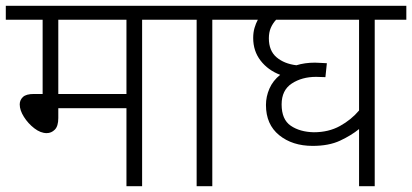

<svg xmlns="http://www.w3.org/2000/svg" viewBox="-20 -642 1421 662"><path d="M470 -574V0H416V-269H181V-235Q181 -207 169 -195Q157 -183 141 -183Q120 -183 98.5 -199.5Q77 -216 62.5 -239Q48 -262 48 -282Q48 -297 59 -307.5Q70 -318 97 -318H127V-574H0V-622H579V-574ZM416 -574H181V-318H416Z M712 -574V0H658V-574H564V-622H821V-574Z M1381 -574H1272V0H1218V-197Q1191 -175 1152.5 -157Q1114 -139 1058 -139Q988 -139 942.5 -176Q897 -213 897 -280Q897 -309 909 -336.5Q921 -364 946 -384Q904 -400 878.5 -433Q853 -466 853 -511Q853 -530 857.5 -545.5Q862 -561 869 -574H806V-622H1381ZM951 -282Q951 -230 982.5 -208.5Q1014 -187 1062 -186Q1113 -186 1152 -207.5Q1191 -229 1218 -261V-574H932Q920 -561 913.5 -545.5Q907 -530 907 -510Q907 -467 933.5 -444.5Q960 -422 1002 -417Q1031 -426 1066 -426Q1077 -426 1088.5 -425Q1100 -424 1107 -424L1102 -376Q1095 -376 1086 -376.5Q1077 -377 1070 -377Q1021 -377 986 -354Q951 -331 951 -282Z"/></svg>

Font: Noto Sans Light
Style: Regular
Weight: 300
Designer: Monotype Design Team
Foundry: Monotype Imaging Inc.
Version: Version 2.007